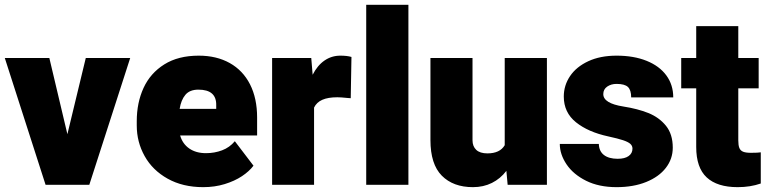

<svg xmlns="http://www.w3.org/2000/svg" viewBox="-21 -770 3197 800"><path d="M521.5 -528.3 351.1 0H242.2H168.9L-1 -528.3H184.6L259.8 -210.9L336.4 -528.3Z M1050.3 -205.6H729.5Q739.7 -170.4 767.8 -151.1Q795.9 -131.8 837.4 -131.8Q872.6 -131.8 904.1 -143.6Q935.5 -155.3 957.5 -181.6L1035.2 -79.6Q1017.6 -56.2 987.1 -35.9Q956.5 -15.6 915 -2.9Q873.5 9.8 825.7 9.8Q740.7 9.8 677.7 -25.4Q614.7 -60.5 581.8 -119.4Q548.8 -178.2 548.8 -247.1V-265.1Q548.8 -341.8 577.1 -403.6Q605.5 -465.3 663.6 -501.7Q721.7 -538.1 807.1 -538.1Q881.3 -538.1 936.3 -507.3Q991.2 -476.6 1020.8 -418.5Q1050.3 -360.4 1050.3 -280.3ZM805.7 -396.5Q769.5 -396.5 751.5 -375Q733.4 -353.5 727.5 -316.4H879.9V-330.6Q881.8 -396.5 805.7 -396.5Z M1443.4 -532.7 1440.4 -360.8 1426.8 -361.8Q1398.4 -364.7 1384.8 -364.7Q1345.7 -364.7 1322 -354.2Q1298.3 -343.8 1287.6 -321.8V0H1112.8V-528.3H1275.9L1281.7 -458.5Q1301.3 -497.1 1330.8 -517.6Q1360.4 -538.1 1397 -538.1Q1425.3 -538.1 1443.4 -532.7Z M1504.9 0V-750H1680.7V0Z M2257.8 -528.3V0H2094.2L2088.9 -58.1Q2064 -25.4 2028.6 -7.8Q1993.2 9.8 1949.7 9.8Q1867.2 9.8 1819.8 -38.1Q1772.5 -85.9 1772.5 -186.5V-528.3H1947.8V-185.5Q1947.8 -160.2 1963.4 -145.5Q1979 -130.9 2009.8 -130.9Q2062 -130.9 2082 -165V-528.3Z M2328.1 -367.7Q2328.1 -414.1 2354.2 -452.9Q2380.4 -491.7 2430.2 -514.9Q2480 -538.1 2548.3 -538.1Q2619.6 -538.1 2673.1 -516.6Q2726.6 -495.1 2755.4 -455.8Q2784.2 -416.5 2784.2 -364.3H2608.9Q2608.9 -394.5 2595.5 -407.5Q2582 -420.4 2547.9 -420.4Q2525.4 -420.4 2509 -409.2Q2492.7 -397.9 2492.7 -377.9Q2492.7 -339.4 2576.2 -326.2Q2635.7 -316.9 2680.4 -299.1Q2725.1 -281.2 2753.7 -246.1Q2782.2 -210.9 2782.2 -154.8Q2782.2 -107.9 2753.4 -70.6Q2724.6 -33.2 2671.4 -11.7Q2618.2 9.8 2547.9 9.8Q2474.6 9.8 2421.1 -16.8Q2367.7 -43.5 2339.6 -85.2Q2311.5 -127 2311.5 -170.4H2474.1Q2475.1 -139.6 2495.6 -124Q2516.1 -108.4 2552.7 -108.4Q2582.5 -108.4 2598.4 -119.9Q2614.3 -131.3 2614.3 -150.9Q2614.3 -162.6 2605.2 -170.7Q2596.2 -178.7 2575 -185.8Q2553.7 -192.9 2513.2 -201.7Q2429.7 -219.7 2378.9 -260.5Q2328.1 -301.3 2328.1 -367.7Z M3148.9 -135.3V-5.4Q3105.5 9.8 3052.7 9.8Q2967.3 9.8 2923.6 -30.8Q2879.9 -71.3 2879.9 -157.7V-401.9H2817.4V-528.3H2879.9V-661.1H3055.2V-528.3H3140.1V-401.9H3055.2V-184.6Q3055.2 -164.6 3059.6 -153.6Q3064 -142.6 3075.2 -137.9Q3086.4 -133.3 3107.9 -133.3Q3137.2 -133.3 3148.9 -135.3Z"/></svg>

Font: Heebo Black
Style: Regular
Weight: 900
Designer: Oded Ezer
Foundry: Meir Sadan
Version: Version 2.001; ttfautohint (v1.5.14-ce02) -l 8 -r 50 -G 200 